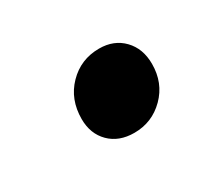

<svg xmlns="http://www.w3.org/2000/svg" viewBox="-45 -419 302 271"><g transform="rotate(-30 106.0 -283.0)"><path d="M59 -273Q59 -305 79.5 -326Q100 -347 130 -347Q154 -347 169 -331.5Q184 -316 184 -291Q184 -260 163.5 -239.5Q143 -219 114 -219Q89 -219 74 -234Q59 -249 59 -273Z"/></g></svg>

Font: Barlow Medium
Style: Italic
Weight: 500
Italic angle: -7°
Designer: Jeremy Tribby
Foundry: Tribby Type
Version: Version 1.408